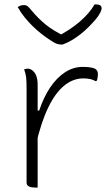

<svg xmlns="http://www.w3.org/2000/svg" viewBox="-20 -842 490 867"><path d="M142 -343H157Q177 -403 206.5 -447Q236 -491 273.5 -515.5Q311 -540 354 -540Q378 -540 394 -536.5Q410 -533 415 -527Q419 -523 420.5 -518Q422 -513 422 -506Q422 -502 421.5 -498Q421 -494 420.5 -490.5Q420 -487 419 -483Q418 -479 416 -476H410Q403 -481 389.5 -484.5Q376 -488 356 -488Q310 -488 270 -455.5Q230 -423 198 -357Q166 -291 142 -188ZM150 5Q149 5 147 5Q145 5 143.5 5Q142 5 140 5Q132 5 124.5 4Q117 3 111.5 0.5Q106 -2 103 -6.5Q100 -11 100 -18Q100 -60 100 -102.5Q100 -145 100 -187.5Q100 -230 100 -272.5Q100 -315 100 -357.5Q100 -400 100 -442Q100 -477 98 -493Q96 -509 89 -529Q92 -530 94.5 -530.5Q97 -531 100 -531.5Q103 -532 105 -532Q116 -532 126.5 -524Q137 -516 143.5 -500Q150 -484 150 -459Q150 -412 150 -366Q150 -320 150 -273.5Q150 -227 150 -180.5Q150 -134 150 -88Q150 -42 150 5ZM263 -641Q261 -641 258.5 -641Q256 -641 254 -641Q247 -641 236 -644.5Q225 -648 199 -666Q184 -676 165.5 -690.5Q147 -705 128 -723.5Q109 -742 91.5 -763.5Q74 -785 60 -810Q67 -815 73.5 -817Q80 -819 89 -819Q98 -819 104.5 -814Q111 -809 124 -793Q152 -759 187 -730.5Q222 -702 281 -674L223 -686H288L231 -673Q296 -706 340 -744Q384 -782 407 -822H413Q423 -822 428.5 -820Q434 -818 436.5 -813.5Q439 -809 439 -804Q439 -798 432.5 -784.5Q426 -771 410 -752Q395 -735 378.5 -718.5Q362 -702 343.5 -687.5Q325 -673 305 -661Q285 -649 263 -641Z"/></svg>

Font: Recursive Casual Light
Style: Regular
Weight: 300
Version: Version 1.047